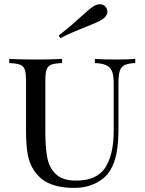

<svg xmlns="http://www.w3.org/2000/svg" viewBox="-20 -892 698 926"><path d="M24.9 0ZM461.4 -871.6Q481.9 -871.6 492.2 -855Q498 -846.2 498 -835.9Q498 -814.5 471.2 -796.9Q453.1 -785.6 398.9 -764.2Q327.1 -736.3 270.5 -708L263.2 -721.2Q311 -757.3 370.6 -811.5Q408.7 -847.2 431.2 -861.8Q447.3 -871.6 461.4 -871.6ZM551.3 -492.2V-271Q551.3 -202.1 542 -153.6Q532.7 -105 510.7 -68.8Q486.8 -30.8 440.9 -8.3Q395 14.2 337.4 14.2Q234.9 14.2 179.7 -29.8Q149.9 -56.6 134 -86.7Q118.2 -116.7 111.8 -158.9Q105.5 -201.2 105.5 -268.1V-502Q105.5 -539.6 99.4 -556.6Q93.3 -573.7 76.9 -580.1Q60.5 -586.4 24.4 -587.9V-607.9Q66.9 -605 152.3 -605Q232.9 -605 279.3 -607.9V-587.9Q243.2 -586.4 227.1 -580.1Q210.9 -573.7 204.8 -556.6Q198.7 -539.6 198.7 -502V-251Q198.7 -176.8 208.7 -128.4Q218.8 -80.1 251.2 -50.5Q283.7 -21 346.7 -21Q447.3 -21 487.8 -83.7Q528.3 -146.5 528.3 -259.8V-492.2Q528.3 -528.8 519.8 -548.8Q511.2 -568.8 491.9 -577.6Q472.7 -586.4 437.5 -587.9V-607.9Q473.1 -605 539.6 -605Q599.6 -605 632.3 -607.9V-587.9Q597.7 -586.4 580.8 -577.9Q564 -569.3 557.6 -549.8Q551.3 -530.3 551.3 -492.2Z"/></svg>

Font: TypoPRO Playfair Display SC
Style: Regular
Weight: 400
Designer: Claus Eggers Sørensen
Foundry: Claus Eggers Sørensen
Version: Version 1.004;PS 001.004;hotconv 1.0.70;makeotf.lib2.5.58329